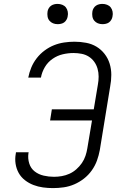

<svg xmlns="http://www.w3.org/2000/svg" viewBox="-20 -957 640 985"><path d="M252 8Q226 8 200.5 4.5Q175 1 151.5 -8Q128 -17 108 -32.5Q88 -48 76 -69.5Q64 -91 60 -116.5Q56 -142 61 -169L62 -176H127L126 -171Q122 -144 130 -118.5Q138 -93 158 -77.5Q178 -62 204 -56Q230 -50 257 -50Q277 -50 297 -53.5Q317 -57 336 -65.5Q355 -74 371.5 -88.5Q388 -103 400 -120.5Q412 -138 418.5 -157.5Q425 -177 428 -196L452 -339H237L246 -396H461L482 -522Q486 -543 486 -564Q486 -585 480.5 -604.5Q475 -624 463.5 -640Q452 -656 435.5 -666.5Q419 -677 398.5 -681Q378 -685 357 -685Q330 -685 302 -678.5Q274 -672 249.5 -655Q225 -638 210 -612.5Q195 -587 190 -559H125Q130 -585 140.5 -610.5Q151 -636 168.5 -658.5Q186 -681 209 -698Q232 -715 257 -725Q282 -735 309 -739Q336 -743 362 -743Q392 -743 421.5 -737.5Q451 -732 475 -717.5Q499 -703 516.5 -680.5Q534 -658 542.5 -630.5Q551 -603 551 -573Q551 -543 545 -512L492 -187Q487 -160 477.5 -133.5Q468 -107 451 -83Q434 -59 411 -41Q388 -23 361.5 -11.5Q335 0 307 4Q279 8 252 8ZM506 -833Q493 -833 482 -837.5Q471 -842 463.5 -851Q456 -860 454 -872.5Q452 -885 454 -898Q455 -906 460 -914.5Q465 -923 472.5 -928Q480 -933 488.5 -935Q497 -937 505 -937Q518 -937 529.5 -932.5Q541 -928 548 -919Q555 -910 557.5 -897.5Q560 -885 557 -872Q556 -864 551 -855.5Q546 -847 539 -842Q532 -837 523 -835Q514 -833 506 -833ZM276 -833Q263 -833 252 -837.5Q241 -842 233.5 -851Q226 -860 224 -872.5Q222 -885 224 -898Q225 -906 230 -914.5Q235 -923 242.5 -928Q250 -933 258.5 -935Q267 -937 275 -937Q288 -937 299.5 -932.5Q311 -928 318 -919Q325 -910 327.5 -897.5Q330 -885 327 -872Q326 -864 321 -855.5Q316 -847 309 -842Q302 -837 293 -835Q284 -833 276 -833Z"/></svg>

Font: Iosevka Light Extended
Style: Italic
Weight: 300
Width: 7
Italic angle: -9°
Monospace: yes
Designer: Belleve Invis
Foundry: Belleve Invis
Version: Version 32.5.0; ttfautohint (v1.8.4)